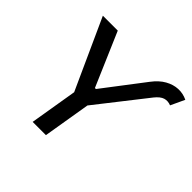

<svg xmlns="http://www.w3.org/2000/svg" viewBox="-176 -928 1120 1120"><g transform="rotate(45 384.0 -368.0)"><path d="M338.4 -379.9 341.3 -396.5H357.9L356 -379.9ZM81.1 -727.5H204.1L349.6 -389.6L546.9 -647.9Q580.1 -691.9 617.9 -713.1Q655.8 -734.4 694.3 -736.1Q732.9 -737.8 768.1 -720.7L728 -634.8Q701.7 -645.5 677.2 -638.2Q652.8 -630.9 627 -598.6L387.7 -293.5L338.9 0H229.5L278.3 -293.5Z"/></g></svg>

Font: Inter Tight Medium
Style: Italic
Weight: 500
Italic angle: -9.39999°
Designer: Rasmus Andersson
Foundry: rsms
Version: Version 3.004